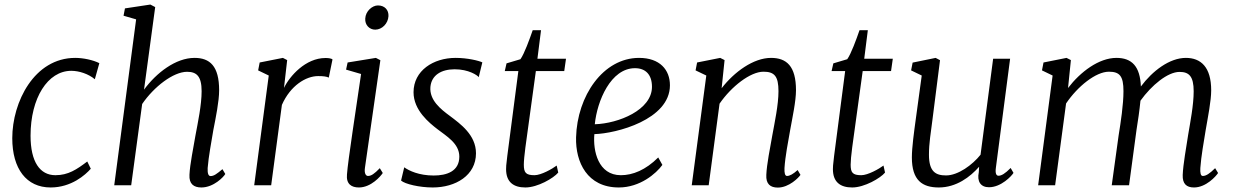

<svg xmlns="http://www.w3.org/2000/svg" viewBox="-20 -826 5511 856"><path d="M205.6 9.8C298.3 9.8 360.8 -46.4 384.8 -73.7L369.1 -106C321.8 -70.3 284.2 -44.9 227.1 -44.9C158.2 -44.9 116.2 -104 116.2 -221.2C116.2 -389.2 192.9 -510.3 297.9 -510.3C332.5 -510.3 374.5 -496.6 402.8 -472.7L422.9 -544.4C395 -558.6 350.6 -567.9 315.4 -567.9C132.8 -567.9 34.7 -371.1 34.7 -210C34.7 -73.7 97.7 9.8 205.6 9.8Z M489.3 0H564.9L613.8 -362.3C666.5 -439.5 752.9 -505.9 814 -505.9C856.4 -505.9 878.9 -486.3 878.9 -419.4C878.9 -358.4 862.3 -280.3 851.6 -223.1C842.3 -168.5 826.7 -92.8 824.7 -46.9C822.3 -5.4 844.2 9.8 877.9 9.8C932.6 9.8 977.5 -37.6 984.4 -50.3L971.7 -71.8C946.8 -50.8 933.6 -41 918.9 -41C908.7 -41 904.8 -53.7 905.8 -76.7C909.7 -127 922.9 -196.8 931.2 -246.6C941.9 -301.3 957 -374.5 957 -423.3C957 -531.7 915.5 -567.9 847.2 -567.9C763.7 -567.9 677.2 -501.5 622.1 -426.3L671.9 -794.4L650.4 -805.7L537.1 -788.6L530.8 -755.9L586.9 -739.7Z M1113.3 0H1189L1236.8 -358.4C1274.9 -444.8 1344.2 -486.8 1398.4 -486.8C1421.4 -486.8 1436 -484.9 1445.8 -480L1462.4 -561C1456.5 -566.4 1440.9 -567.4 1431.2 -567.4C1342.3 -567.4 1271.5 -486.8 1246.1 -434.1L1260.3 -558.1L1241.2 -567.9L1137.7 -547.4L1130.9 -512.2L1178.2 -489.3Z M1526.9 -48.3C1522.9 -5.4 1546.9 9.8 1580.1 9.8C1634.8 9.8 1677.7 -41 1686.5 -54.7L1673.3 -76.2C1648.9 -50.8 1634.8 -41.5 1620.6 -41.5C1611.3 -41.5 1603.5 -52.7 1606.9 -77.1L1675.8 -557.6L1655.8 -567.9L1529.8 -547.4L1522.9 -515.6L1589.8 -496.1C1568.8 -350.1 1531.2 -109.9 1526.9 -48.3ZM1652.8 -693.8C1683.1 -693.8 1710 -720.7 1711.9 -753.9C1713.4 -781.2 1695.3 -801.8 1665 -801.8C1639.6 -801.8 1609.9 -776.4 1608.4 -743.2C1606.4 -714.8 1627 -693.8 1652.8 -693.8Z M1768.1 -21C1785.2 -5.4 1850.1 9.8 1909.2 9.8C2011.2 9.8 2102.1 -43.9 2102.1 -142.6C2102.1 -224.6 2032.2 -273.9 1985.8 -309.1C1943.8 -339.8 1894 -379.9 1898.9 -438.5C1903.8 -491.2 1947.8 -517.1 2007.3 -517.1C2068.8 -517.1 2108.4 -490.7 2114.3 -481.9L2130.4 -547.9C2114.3 -555.7 2063.5 -567.9 2011.2 -567.9C1912.1 -567.9 1823.7 -511.2 1823.7 -414.6C1823.7 -334 1894.5 -277.8 1929.7 -250.5C1970.2 -219.2 2027.8 -186.5 2027.8 -127.9C2027.8 -61.5 1970.7 -43.5 1913.6 -43.5C1847.7 -43.5 1803.2 -64.9 1782.2 -80.1Z M2236.3 -71.8C2236.3 -14.6 2269 9.8 2322.3 9.8C2377 9.8 2448.2 -31.7 2468.8 -56.6L2461.9 -87.9C2442.4 -73.2 2392.6 -44.9 2362.8 -44.9C2324.2 -44.9 2315.4 -56.6 2315.4 -91.8C2315.4 -107.9 2317.9 -134.3 2322.3 -168L2369.1 -509.3H2495.6L2503.4 -564H2376L2392.1 -691.4H2355C2340.8 -650.4 2317.4 -585.9 2300.3 -562L2238.3 -543.5L2230.5 -509.3H2291L2241.7 -130.9C2236.3 -89.8 2236.3 -78.6 2236.3 -71.8Z M2548.3 -213.4C2545.4 -103 2598.1 9.8 2738.8 9.8C2833.5 9.8 2905.3 -52.2 2933.1 -90.8L2914.6 -124C2858.4 -67.9 2800.8 -44.9 2748 -44.9C2647 -44.9 2623 -153.3 2629.9 -228C2727.1 -230.5 2966.8 -292.5 2966.8 -445.8C2966.8 -514.6 2921.9 -567.9 2829.1 -567.9C2668.9 -567.9 2553.2 -398.4 2548.3 -213.4ZM2631.8 -272C2642.1 -376 2703.1 -522 2811 -522C2857.4 -522 2886.7 -494.1 2886.7 -439C2886.7 -335.4 2737.3 -275.4 2631.8 -272Z M3064 0H3139.6L3188 -363.8C3240.7 -440.4 3325.2 -506.3 3383.8 -506.3C3432.6 -506.3 3450.7 -486.3 3450.7 -419.4C3450.7 -358.4 3433.6 -280.3 3423.3 -223.1C3413.6 -168.5 3398.4 -92.8 3396.5 -46.9C3394 -5.4 3414.6 10.3 3447.8 10.3C3498 10.3 3541.5 -34.7 3548.8 -46.4L3536.1 -67.9C3516.1 -49.8 3500.5 -41.5 3488.8 -41.5C3479.5 -41.5 3476.6 -54.7 3477.5 -76.7C3480.5 -127 3494.1 -196.8 3502.9 -246.6C3512.7 -301.3 3528.8 -375 3528.8 -423.8C3528.8 -531.7 3486.3 -567.9 3417.5 -567.9C3338.9 -567.9 3252.9 -504.9 3197.3 -432.6L3210.4 -558.1L3190.9 -567.9L3087.9 -547.4L3081.1 -512.2L3128.9 -489.3Z M3693.4 -71.8C3693.4 -14.6 3726.1 9.8 3779.3 9.8C3834 9.8 3905.3 -31.7 3925.8 -56.6L3918.9 -87.9C3899.4 -73.2 3849.6 -44.9 3819.8 -44.9C3781.2 -44.9 3772.5 -56.6 3772.5 -91.8C3772.5 -107.9 3774.9 -134.3 3779.3 -168L3826.2 -509.3H3952.6L3960.4 -564H3833L3849.1 -691.4H3812C3797.9 -650.4 3774.4 -585.9 3757.3 -562L3695.3 -543.5L3687.5 -509.3H3748L3698.7 -130.9C3693.4 -89.8 3693.4 -78.6 3693.4 -71.8Z M4045.4 -124C4045.4 -21.5 4092.3 9.8 4165.5 9.8C4243.7 9.8 4305.2 -37.1 4345.2 -82.5C4344.7 -71.3 4344.2 -61.5 4343.8 -58.1C4335 -16.6 4352.5 8.8 4389.2 8.8C4443.8 8.8 4490.7 -42 4498.5 -55.2L4485.8 -77.1C4460.9 -51.8 4444.8 -42.5 4431.6 -42.5C4421.9 -42.5 4416.5 -52.7 4419.9 -77.6L4483.4 -564H4407.7L4351.6 -136.2C4315.4 -90.8 4251.5 -43.9 4197.8 -43.9C4151.9 -43.9 4121.6 -60.1 4121.6 -136.2C4121.6 -188 4129.9 -233.9 4137.2 -292.5L4170.9 -557.6L4151.4 -567.9L4048.8 -546.9L4042 -512.2L4089.4 -489.3L4063 -295.9C4055.2 -238.3 4045.4 -168.9 4045.4 -124Z M4608.4 0H4684.1L4732.9 -364.7C4784.2 -440.9 4865.7 -506.3 4923.8 -506.3C4972.2 -506.3 4988.8 -486.8 4988.8 -419.4C4988.8 -360.4 4976.6 -280.3 4967.3 -223.1L4936.5 0H5013.7L5046.9 -246.6C5053.2 -285.6 5060.5 -334.5 5064.5 -377C5114.3 -446.3 5186 -505.4 5238.8 -505.4C5281.2 -505.4 5301.8 -485.8 5301.8 -418.9C5301.8 -357.9 5286.6 -281.2 5277.3 -225.6C5268.6 -168.5 5254.9 -94.2 5252.9 -45.9C5251.5 -6.3 5270 9.8 5303.2 9.8C5357.4 9.8 5401.9 -41 5410.6 -54.7L5397.5 -76.2C5373 -52.2 5357.4 -41.5 5342.3 -41.5C5333 -41.5 5330.1 -55.2 5331.5 -77.1C5335 -128.4 5347.2 -195.8 5355.5 -247.1C5365.2 -303.7 5379.9 -376.5 5379.9 -423.3C5379.9 -527.3 5333.5 -567.9 5267.1 -567.9C5193.8 -567.9 5117.7 -509.3 5066.4 -440.4C5063 -529.8 5026.4 -567.9 4957.5 -567.9C4879.4 -567.9 4796.9 -505.9 4741.7 -433.6L4754.4 -558.1L4734.9 -567.9L4632.3 -547.4L4625.5 -512.2L4672.9 -489.3Z"/></svg>

Font: Merriweather
Style: Light Italic
Weight: 300
Italic angle: -7.5°
Designer: Eben Sorkin
Foundry: Eben Sorkin
Version: Version 1.001